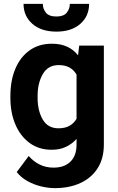

<svg xmlns="http://www.w3.org/2000/svg" viewBox="-20 -764 611 992"><path d="M33.7 -257.8V-268.1Q33.7 -348.6 59.6 -409.4Q85.4 -470.2 133.5 -504.2Q181.6 -538.1 247.6 -538.1Q294.4 -538.1 327.6 -522.5Q360.8 -506.8 383.3 -478L389.2 -528.3H516.6V-17.6Q516.6 54.7 484.6 105Q452.6 155.3 395.5 181.6Q338.4 208 262.7 208Q230 208 192.9 199.2Q155.8 190.4 122.3 171.9Q88.9 153.3 66.4 125L128.4 42Q152.8 70.3 185.1 86.2Q217.3 102.1 256.3 102.1Q313 102.1 344.2 71Q375.5 40 375.5 -16.6V-46.4Q352.1 -20 320.3 -5.1Q288.6 9.8 246.6 9.8Q181.2 9.8 133.3 -25.1Q85.4 -60.1 59.6 -120.6Q33.7 -181.2 33.7 -257.8ZM174.3 -268.1V-257.8Q174.3 -192.4 200.7 -146.7Q227.1 -101.1 282.2 -101.1Q316.4 -101.1 339.4 -114.3Q362.3 -127.4 375.5 -150.4V-378.4Q362.3 -401.9 339.6 -414.8Q316.9 -427.7 283.2 -427.7Q228 -427.7 201.2 -381.3Q174.3 -335 174.3 -268.1ZM340.8 -744.1H440.4Q440.4 -680.7 394.8 -640.6Q349.1 -600.6 271.5 -600.6Q193.4 -600.6 147.5 -640.6Q101.6 -680.7 101.6 -744.1H201.2Q201.2 -718.8 217 -698.7Q232.9 -678.7 271.5 -678.7Q309.1 -678.7 325 -698.7Q340.8 -718.8 340.8 -744.1Z"/></svg>

Font: Vazirmatn RD FD
Style: Bold
Weight: 700
Designer: Saber Rastikerdar
Foundry: Saber Rastikerdar
Version: Version 33.003